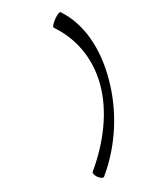

<svg xmlns="http://www.w3.org/2000/svg" viewBox="-214 -897 828 995"><g transform="rotate(-30 199.5 -399.5)"><path d="M259 -774C329 -672 358 -541 321 -400C284 -259 185 -128 61 -26C55 -21 59 -6 69 9C80 23 93 31 99 26C238 -88 331 -243 373 -400C416 -557 407 -712 330 -826C327 -831 309 -823 289 -809C269 -794 256 -779 259 -774Z"/></g></svg>

Font: Nupuram Light Oblique
Style: Regular
Weight: 300
Designer: Santhosh Thottingal (santhosh.thottingal@gmail.com)
Foundry: SMC
Version: Version 1.000